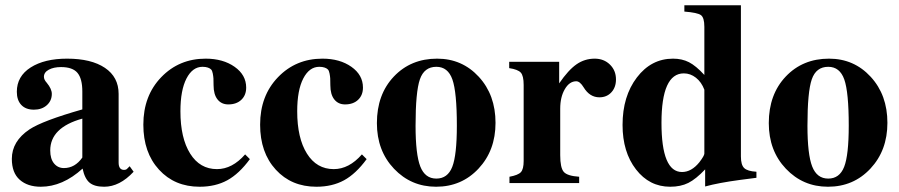

<svg xmlns="http://www.w3.org/2000/svg" viewBox="-20 -696 3418 730"><path d="M473 -64 488 -43Q435 14 376 14Q339 14 320.5 -1.5Q302 -17 294 -55Q218 14 135 14Q85 14 55 -12.5Q25 -39 25 -92Q25 -159 92 -204Q142 -237 293 -280V-348Q293 -397 274.5 -419Q256 -441 212 -441Q184 -441 165.5 -431Q147 -421 147 -404Q147 -393 158 -381Q177 -358 177 -339Q177 -313 158 -296Q139 -279 109 -279Q78 -279 61 -297Q44 -315 44 -347Q44 -406 96.5 -439.5Q149 -473 235 -473Q327 -473 379 -438Q431 -403 431 -339V-78Q431 -50 452 -50Q459 -50 463 -54ZM293 -97V-245Q171 -211 171 -124Q171 -92 185.5 -74.5Q200 -57 223 -57Q265 -57 293 -97Z M912 -109 930 -91Q889 -35 844 -10.5Q799 14 739 14Q644 14 584.5 -51Q525 -116 525 -222Q525 -332 593 -402.5Q661 -473 762 -473Q828 -473 872 -442Q916 -411 916 -363Q916 -334 897.5 -316.5Q879 -299 848 -299Q822 -299 807 -318Q792 -337 792 -372Q792 -390 791.5 -398Q791 -406 789 -416.5Q787 -427 783 -431.5Q779 -436 770.5 -439Q762 -442 750 -442Q712 -442 689 -397.5Q666 -353 666 -273Q666 -171 703 -112Q740 -53 805 -53Q863 -53 912 -109Z M1356 -109 1374 -91Q1333 -35 1288 -10.5Q1243 14 1183 14Q1088 14 1028.5 -51Q969 -116 969 -222Q969 -332 1037 -402.5Q1105 -473 1206 -473Q1272 -473 1316 -442Q1360 -411 1360 -363Q1360 -334 1341.5 -316.5Q1323 -299 1292 -299Q1266 -299 1251 -318Q1236 -337 1236 -372Q1236 -390 1235.5 -398Q1235 -406 1233 -416.5Q1231 -427 1227 -431.5Q1223 -436 1214.5 -439Q1206 -442 1194 -442Q1156 -442 1133 -397.5Q1110 -353 1110 -273Q1110 -171 1147 -112Q1184 -53 1249 -53Q1307 -53 1356 -109Z M1864 -229Q1864 -124 1799.5 -55Q1735 14 1638 14Q1543 14 1478 -54.5Q1413 -123 1413 -228Q1413 -337 1477.5 -405Q1542 -473 1642 -473Q1737 -473 1800.5 -404Q1864 -335 1864 -229ZM1717 -218Q1717 -346 1700 -394Q1683 -442 1639 -442Q1593 -442 1576.5 -394.5Q1560 -347 1560 -218Q1560 -109 1578 -63Q1596 -17 1639 -17Q1682 -17 1699.5 -61.5Q1717 -106 1717 -218Z M2106 -461V-379Q2141 -430 2172 -451.5Q2203 -473 2241 -473Q2276 -473 2299 -450.5Q2322 -428 2322 -394Q2322 -364 2304.5 -345Q2287 -326 2259 -326Q2222 -326 2199 -364Q2185 -387 2171 -387Q2145 -387 2127.5 -357Q2110 -327 2110 -283V-106Q2110 -58 2123.5 -42.5Q2137 -27 2182 -24V0H1917V-24Q1950 -30 1960.5 -41.5Q1971 -53 1971 -84V-373Q1971 -408 1960 -420Q1949 -432 1916 -437V-461Z M2856 -20 2794 -12Q2712 -1 2661 13V-52Q2626 -15 2597 -0.5Q2568 14 2528 14Q2449 14 2398 -52Q2347 -118 2347 -221Q2347 -330 2401.5 -401.5Q2456 -473 2539 -473Q2573 -473 2599.5 -459.5Q2626 -446 2658 -411V-594Q2658 -629 2645 -638.5Q2632 -648 2582 -652V-676H2797V-101Q2797 -69 2809.5 -57Q2822 -45 2856 -43ZM2658 -112V-355Q2647 -384 2626 -400.5Q2605 -417 2580 -417Q2495 -417 2495 -229Q2495 -42 2573 -42Q2609 -42 2639 -79Q2658 -104 2658 -112Z M3354 -229Q3354 -124 3289.5 -55Q3225 14 3128 14Q3033 14 2968 -54.5Q2903 -123 2903 -228Q2903 -337 2967.5 -405Q3032 -473 3132 -473Q3227 -473 3290.5 -404Q3354 -335 3354 -229ZM3207 -218Q3207 -346 3190 -394Q3173 -442 3129 -442Q3083 -442 3066.5 -394.5Q3050 -347 3050 -218Q3050 -109 3068 -63Q3086 -17 3129 -17Q3172 -17 3189.5 -61.5Q3207 -106 3207 -218Z"/></svg>

Font: STIX MathJax Main
Style: Bold
Weight: 700
Designer: MicroPress Inc., with final additions and corrections provided by Coen Hoffman, Elsevier (retired)
Version: Version 1.1.1